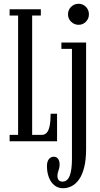

<svg xmlns="http://www.w3.org/2000/svg" viewBox="-20 -749 528 1018"><path d="M31 0V-34H76V-666.5H31V-700H196.5V-666.5H150.5V-34H202Q217.5 -34 227.8 -45.2Q238 -56.5 243.2 -81.2Q248.5 -106 248.5 -146H282.5V0ZM314 249Q287.5 249 268.5 233.5Q249.5 218 239.2 191.5Q229 165 229 131.5Q229 107.5 239.2 94.8Q249.5 82 265 82Q280 82 288 93.2Q296 104.5 296 123Q296 135.5 293.2 145Q290.5 154.5 287.5 163.5Q284.5 172.5 284.5 184Q284.5 195 288.2 201.8Q292 208.5 298 211.2Q304 214 311 214Q337.5 214 349.5 183.2Q361.5 152.5 361.5 93.5V-490H305.5V-523.5H436.5V40.5Q436.5 99 426.2 139Q416 179 398.5 203.2Q381 227.5 359.2 238.2Q337.5 249 314 249ZM397 -617.5Q373.5 -617.5 357 -633.8Q340.5 -650 340.5 -673Q340.5 -696.5 357 -712.8Q373.5 -729 397 -729Q419.5 -729 435.5 -712.8Q451.5 -696.5 451.5 -673Q451.5 -650 435.5 -633.8Q419.5 -617.5 397 -617.5Z"/></svg>

Font: Imbue Thin 10pt
Style: Regular
Weight: 400
Version: Version 1.102